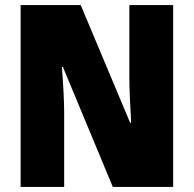

<svg xmlns="http://www.w3.org/2000/svg" viewBox="-20 -734 760 754"><path d="M423 0 227 -471H223Q232 -357 232 -290V0H61V-714H297L491 -252H495Q488 -375 488 -425V-714H660V0Z"/></svg>

Font: Noto Sans Display Black Narrow
Style: Regular
Weight: 900
Width: 4
Designer: Monotype Design team
Foundry: Monotype Imaging Inc.
Version: Version 1.000